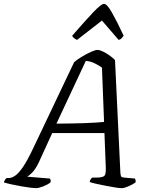

<svg xmlns="http://www.w3.org/2000/svg" viewBox="-50 -980 782 1000"><path d="M136 0Q128 0 108 -2.5Q88 -5 62 -9.5Q36 -14 11 -19.5Q-14 -25 -30 -30Q-25 -46 -15 -53H-3Q11 -53 29 -65Q47 -77 69.5 -110Q92 -143 122 -206L336 -656Q349 -668 373.5 -683Q398 -698 422 -709Q446 -720 458 -720Q469 -720 486.5 -711.5Q504 -703 521.5 -690.5Q539 -678 549 -667L577 -80Q578 -66 581 -61Q584 -56 598 -55L653 -50Q655 -47 656 -41Q657 -35 656 -30Q641 -19 619 -9.5Q597 0 583 0Q573 0 550.5 -3.5Q528 -7 500.5 -12.5Q473 -18 450 -23Q427 -28 417 -32Q419 -46 430 -55H452Q477 -55 490 -61.5Q503 -68 501 -108L494 -287H222L152 -134Q134 -97 116.5 -80Q99 -63 91 -60L210 -50Q216 -43 213 -30Q198 -18 174.5 -9Q151 0 136 0ZM244 -336Q416 -337 492 -345L481 -628Q463 -641 441.5 -651Q420 -661 397 -663ZM351 -772Q341 -777 334.5 -782.5Q328 -788 326 -794Q394 -872 435.5 -916Q477 -960 492 -960Q507 -960 532.5 -915.5Q558 -871 594 -794Q590 -789 584.5 -782Q579 -775 568 -772L481 -873Z"/></svg>

Font: Texturina Light
Style: Italic
Weight: 300
Italic angle: -11°
Designer: Guillermo Torres Carreño
Foundry: Omnibus-Type
Version: Version 1.002; ttfautohint (v1.8.3)